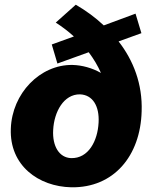

<svg xmlns="http://www.w3.org/2000/svg" viewBox="-20 -784 646 816"><path d="M224 -514 357 -562C378 -534 396 -504 409 -474C372 -495 329 -507 288 -508C150 -510 31 -387 26 -237C20 -81 143 9 283 12C463 15 577 -121 582 -311C586 -427 547 -527 484 -608L581 -643L556 -726L421 -676C385 -710 345 -739 302 -764L217 -688C245 -670 271 -650 294 -629L200 -595ZM282 -112C232 -114 202 -162 206 -232C210 -309 251 -384 320 -383C374 -381 403 -333 399 -263C395 -185 356 -110 282 -112Z"/></svg>

Font: Fixel Text 20240404 ExtraBold
Style: Italic
Weight: 800
Width: 4
Italic angle: -10°
Designer: AlfaBravo + MacPaw
Foundry: Kyrylo Tkachov, Marchela Mozhyna, Serhii Makarenko, Maria Weinstein, Zakhar Kryvoshyya
Version: Version 1.211;Glyphs 3.2 (3225)